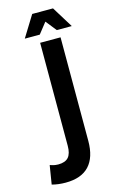

<svg xmlns="http://www.w3.org/2000/svg" viewBox="-130 -901 579 962"><g transform="rotate(-15 159.0 -420.0)"><path d="M317.9 -740.2H240.2L195.8 -795.9L151.9 -740.2H74.2L142.1 -850.1H250ZM249 -700.2V-163.1Q249 -78.1 208.3 -34.2Q167.5 9.8 85.9 9.8Q47.9 9.8 15.1 1L30.8 -96.2Q32.7 -95.7 39.6 -93.5Q46.4 -91.3 49.6 -90.6Q52.7 -89.8 59.3 -88.9Q65.9 -87.9 73.2 -87.9Q109.9 -87.9 126.5 -106.7Q143.1 -125.5 143.1 -166V-700.2Z"/></g></svg>

Font: BaseOne
Style: Regular
Weight: 400
Designer: Domenico Catapano
Foundry: Design by Basse
Version: Version 1.000;PS 001.001;hotconv 1.0.56